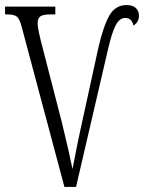

<svg xmlns="http://www.w3.org/2000/svg" viewBox="-20 -740 570 760"><path d="M66 -633Q58 -665 47 -674Q36 -683 7 -683H0V-714H199V-683H182Q151 -683 140 -675.5Q129 -668 129 -647Q129 -634 134.5 -609Q140 -584 142 -577L225 -255Q253 -140 267 -71Q290 -191 302 -243L370 -554Q390 -639 413.5 -679.5Q437 -720 481 -720Q505 -720 517.5 -708.5Q530 -697 530 -677Q530 -665 524 -654.5Q518 -644 508 -639Q502 -669 476 -669Q453 -669 438 -640Q423 -611 409 -551L281 0H235Z"/></svg>

Font: Noto Serif CondLight
Style: Regular
Weight: 300
Width: 3
Designer: Monotype Design Team
Foundry: Monotype Imaging Inc.
Version: Version 1.001